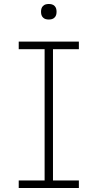

<svg xmlns="http://www.w3.org/2000/svg" viewBox="-20 -944 490 964"><path d="M74 0V-38H204V-697H74V-735H376V-697H246V-38H376V0ZM225 -846Q217 -846 209.5 -848Q202 -850 196 -856Q190 -862 188 -869.5Q186 -877 186 -885Q186 -893 188 -900.5Q190 -908 196 -914Q202 -920 209.5 -922Q217 -924 225 -924Q233 -924 240.5 -922Q248 -920 254 -914Q260 -908 262 -900.5Q264 -893 264 -885Q264 -877 262 -869.5Q260 -862 254 -856Q248 -850 240.5 -848Q233 -846 225 -846Z"/></svg>

Font: Iosevka Etoile Extralight
Style: Regular
Weight: 200
Designer: Belleve Invis
Foundry: Belleve Invis
Version: Version 22.1.2; ttfautohint (v1.8.4)